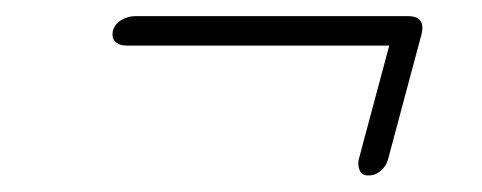

<svg xmlns="http://www.w3.org/2000/svg" viewBox="-20 -430 598 238"><path d="M120 -392Q122.5 -400.5 130.5 -405.2Q138.5 -410 148 -410H485.5Q508 -410 502.5 -387.5L461 -232.5Q459 -224.5 452.2 -218.5Q445.5 -212.5 436.5 -212.5Q428.5 -212.5 425.8 -219Q423 -225.5 425 -233.5L462.5 -373.5H137Q128 -373.5 123 -378.2Q118 -383 120 -392Z"/></svg>

Font: Fraunces 9pt S100 Thin
Style: Italic
Weight: 100
Italic angle: -16°
Version: Version 1.000; ttfautohint (v1.8.3)